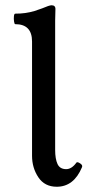

<svg xmlns="http://www.w3.org/2000/svg" viewBox="-20 -699 352 731"><path d="M196 12Q150 12 126 -24Q102 -60 102 -106V-541Q102 -607 38 -607Q35 -607 33.5 -617Q32 -627 33 -637Q34 -647 38 -647Q59 -647 76.5 -649.5Q94 -652 111 -657Q126 -662 140 -667Q154 -672 163 -676Q167 -677 170 -678Q173 -679 176 -679Q192 -679 191 -663Q190 -640 190 -620.5Q190 -601 190 -583V-128Q190 -94 199 -74.5Q208 -55 232 -55Q253 -55 271 -80Q274 -84 285 -77Q296 -70 292 -62Q261 12 196 12Z"/></svg>

Font: Junicode Two Beta Condensed Medium
Style: Regular
Weight: 500
Width: 3
Designer: Peter S. Baker
Foundry: Briery Creek Software
Version: Version 1.053; ttfautohint (v1.8.4)